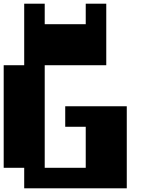

<svg xmlns="http://www.w3.org/2000/svg" viewBox="-20 -1020 818 1040"><path d="M555.6 -666.7H222.2V-111.1H444.4V-333.3H333.3V-444.4H666.7V0H111.1V-111.1H0V-666.7H111.1V-1000H222.2V-888.9H444.4V-1000H555.6Z"/></svg>

Font: Pixeloid Sans
Style: Bold
Weight: 700
Monospace: yes
Designer: GGBot
Version: 0.3